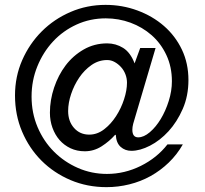

<svg xmlns="http://www.w3.org/2000/svg" viewBox="-20 -751 840 787"><path d="M533.7 -270Q529.3 -256.8 525.9 -243.4Q522.5 -230 522.5 -219.2Q522.5 -188 546.4 -188Q569.3 -188 594 -209Q618.7 -230 638.7 -262.9Q658.7 -295.9 671.6 -336.9Q684.6 -377.9 684.6 -418Q684.6 -477.1 662.1 -525.1Q639.6 -573.2 601.6 -606.7Q563.5 -640.1 514.9 -658Q466.3 -675.8 413.6 -675.8Q349.6 -675.8 293.9 -650.4Q238.3 -625 197.5 -581.1Q156.7 -537.1 133.1 -479Q109.4 -420.9 109.4 -355Q109.4 -288.1 134 -230Q158.7 -171.9 201.2 -129.4Q243.7 -86.9 299.6 -62.5Q355.5 -38.1 418.5 -38.1Q490.7 -38.1 557.1 -71Q623.5 -104 666.5 -159.2H729.5Q705.6 -117.2 671.6 -84.5Q637.7 -51.8 597.2 -29.3Q556.6 -6.8 510.5 4.6Q464.4 16.1 416.5 16.1Q337.4 16.1 269 -12.9Q200.7 -42 150.1 -92.5Q99.6 -143.1 70.6 -211.4Q41.5 -279.8 41.5 -359.9Q41.5 -437 71 -504.4Q100.6 -571.8 151.1 -622.3Q201.7 -672.9 269 -701.9Q336.4 -731 412.6 -731Q481.4 -731 543.5 -708Q605.5 -685.1 652.1 -644.5Q698.7 -604 725.6 -547.6Q752.4 -491.2 752.4 -422.9Q752.4 -357.9 729 -304.4Q705.6 -251 670.7 -212.9Q635.7 -174.8 594.7 -153.8Q553.7 -132.8 518.6 -132.8Q492.7 -132.8 474.6 -148.9Q456.5 -165 454.6 -198.2H451.7Q428.7 -171.9 396.7 -151.4Q364.7 -130.9 327.6 -130.9Q295.4 -130.9 269 -143.3Q242.7 -155.8 224.1 -177Q205.6 -198.2 195.1 -227.1Q184.6 -255.9 184.6 -289.1Q184.6 -340.8 201.7 -391.8Q218.8 -442.9 249 -482.9Q279.3 -522.9 323 -548.1Q366.7 -573.2 419.4 -573.2Q454.6 -573.2 484.6 -554.7Q514.6 -536.1 531.7 -491.2L554.7 -554.2H617.7L533.7 -270ZM419.4 -504.9Q384.3 -504.9 355 -484.4Q325.7 -463.9 304.7 -432.9Q283.7 -401.9 271.5 -365.5Q259.3 -329.1 259.3 -295.9Q259.3 -253.9 283.4 -226.6Q307.6 -199.2 345.7 -199.2Q378.4 -199.2 406.5 -220.7Q434.6 -242.2 455.6 -274.7Q476.6 -307.1 488.5 -344Q500.5 -380.9 500.5 -412.1Q500.5 -430.2 493.9 -447Q487.3 -463.9 475.8 -476.3Q464.4 -488.8 450 -496.8Q435.5 -504.9 419.4 -504.9Z"/></svg>

Font: XB Khoramshahr
Style: Italic
Weight: 400
Italic angle: -12°
Designer: Behnam
Foundry: Irmug
Version: Version 8.005 2009